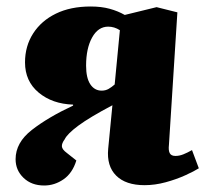

<svg xmlns="http://www.w3.org/2000/svg" viewBox="-20 -556 635 591"><path d="M326 -232Q256 -195 221.5 -169.5Q187 -144 179 -127Q170 -115 170.5 -105.5Q171 -96 186 -85L215 -62Q203 -23 175.5 -4Q148 15 116 15Q77 15 52.5 -8.5Q28 -32 28 -66Q28 -117 78 -156Q128 -195 205 -231V-234Q141 -236 99 -271Q57 -306 57 -364Q57 -414 82 -453Q107 -492 152 -514Q197 -536 259 -536Q292 -536 317.5 -529Q343 -522 364 -510L462 -534L526 -518L500 -110Q498 -93 502.5 -84.5Q507 -76 520 -76Q532 -76 544.5 -81Q557 -86 571 -94L592 -38Q578 -29 550.5 -16.5Q523 -4 490 5Q457 14 425 14Q367 14 337.5 -15.5Q308 -45 313 -98ZM349 -463Q332 -474 313 -474Q282 -474 263.5 -440.5Q245 -407 245 -354Q245 -316 258 -296.5Q271 -277 293 -277Q305 -277 314.5 -282.5Q324 -288 333 -296Z"/></svg>

Font: Literata 36pt ExtraBold
Style: Italic
Weight: 800
Italic angle: -2°
Designer: Latin by Veronika Burian and Jose Scaglione. Greek by Irene Vlachou. Cyrillic by Vera Evstafieva
Foundry: TypeTogether
Version: Version 3.002